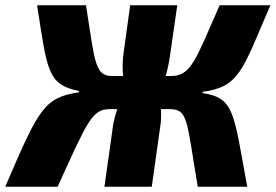

<svg xmlns="http://www.w3.org/2000/svg" viewBox="-51 -710 1048 730"><path d="M719 -356 720 -361C860 -380 870 -442 977 -690H784C693 -483 676 -421 599 -421H579C587 -448 592 -476 596 -503L623 -690H444L419 -510C415 -481 414 -450 417 -421H374C308 -421 309 -483 276 -690H90C129 -443 128 -388 250 -364L249 -359C116 -339 96 -296 -31 0H168C282 -250 299 -295 366 -295H395C387 -273 382 -252 379 -234L346 0H526L558 -227C562 -249 562 -272 561 -295H594C666 -295 658 -250 701 0H889C837 -282 841 -338 719 -356Z"/></svg>

Font: Exo 2 Extra Bold
Style: Italic
Weight: 800
Italic angle: -8°
Designer: Natanael Gama
Version: Version 1.001;PS 001.001;hotconv 1.0.88;makeotf.lib2.5.64775